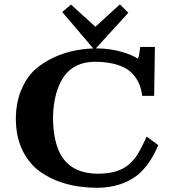

<svg xmlns="http://www.w3.org/2000/svg" viewBox="-20 -851 837 893"><path d="M576.8 -791.6 537.7 -830.7 423.8 -726.6 310 -829.7 269.3 -795.2 419.4 -618.9ZM625.9 -589.1C625 -586.2 622.9 -582.7 619.7 -578.6C606.5 -588.1 584.9 -597.7 554.8 -607.3C515.1 -619.6 473.2 -625.8 428.9 -626C397.6 -625.9 365.5 -622.8 332.5 -616.6C299.6 -610.8 265.4 -599.8 229.8 -583.7C195.1 -567.6 165 -547.8 139.5 -524.3C114.5 -500.5 93.8 -468.9 77.5 -429.5C61.9 -390.8 53.9 -347.2 53.7 -298.7C54 -198.1 87.4 -119.2 153.9 -61.9C225.4 -6.1 318.5 22 433.2 22.5C506.6 21.9 568.7 2.3 619.4 -36.3C656 -66.8 686.3 -109.1 710.4 -163.1L716.1 -176L662.1 -215.9L652 -194.1C640.8 -170.1 630.4 -150.1 620.8 -134.4C611.2 -118.7 597.9 -103 580.8 -87.2C564.3 -73 544.2 -62 520.5 -54.3C496.5 -46.9 468.1 -43.2 435.3 -43C359.3 -43.3 303.9 -69.1 269.3 -120.3C241.1 -163.7 226.9 -225.5 226.6 -305.5C228.1 -386.3 245.7 -450.4 279.3 -497.8C310.9 -541.1 357.9 -563 420.3 -563.7C487 -563.5 539 -550.9 576.3 -525.8C609.9 -500.9 630.7 -465.8 638.9 -420.7L641.6 -405.2H697L700.5 -632.8H632.4C629.1 -608.8 626.9 -594.2 625.9 -589.1Z"/></svg>

Font: Bentham
Style: Bold
Weight: 700
Version: Version 002.001